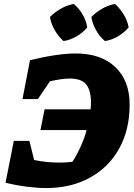

<svg xmlns="http://www.w3.org/2000/svg" viewBox="-20 -941 677 973"><path d="M214 12Q170 12 115 5Q60 -2 8 -15L50 -227H129L153 -130Q216 -117 282 -117Q314 -117 347 -121Q369 -155 388 -196.5Q407 -238 419 -282H185L206 -387H439Q441 -405 441 -421Q441 -483 417 -513Q393 -543 333 -543Q294 -543 233 -529L172 -439H94L132 -636Q272 -670 364 -670Q492 -670 564.5 -601Q637 -532 637 -411Q637 -284 584.5 -189Q532 -94 436.5 -41Q341 12 214 12ZM354 -921Q381 -898 399 -867Q417 -836 422 -802Q401 -776 368.5 -757Q336 -738 302 -733Q277 -755 258 -787Q239 -819 233 -855Q257 -879 288.5 -897Q320 -915 354 -921ZM563 -921Q589 -897 607.5 -866.5Q626 -836 632 -802Q610 -776 578 -757Q546 -738 512 -733Q486 -754 467.5 -786.5Q449 -819 443 -855Q466 -879 497.5 -897Q529 -915 563 -921Z"/></svg>

Font: Piazzolla SC ExtraBold
Style: Italic
Weight: 800
Italic angle: -11.3°
Designer: Juan Pablo del Peral
Foundry: Huerta Tipografica
Version: Version 1.330